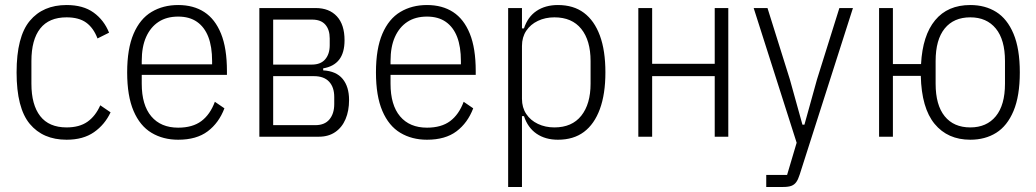

<svg xmlns="http://www.w3.org/2000/svg" viewBox="-20 -544 4124 764"><path d="M245 12Q151 12 98.5 -51Q46 -114 46 -256Q46 -398 98.5 -461Q151 -524 245 -524Q311 -524 352.5 -494Q394 -464 414 -414L368 -391Q352 -433 323 -454Q294 -475 245 -475Q175 -475 140 -430.5Q105 -386 105 -301V-211Q105 -127 140 -82Q175 -37 245 -37Q296 -37 328 -59.5Q360 -82 379 -125L420 -97Q397 -48 354 -18Q311 12 245 12Z M689 12Q629 12 583 -15.5Q537 -43 511.5 -102.5Q486 -162 486 -256Q486 -350 511.5 -409.5Q537 -469 583 -496.5Q629 -524 689 -524Q750 -524 793 -496Q836 -468 859.5 -410Q883 -352 883 -261V-246H544V-211Q544 -126 582 -81Q620 -36 689 -36Q746 -36 781 -62Q816 -88 835 -139L873 -113Q851 -55 806.5 -21.5Q762 12 689 12ZM689 -478Q643 -478 611 -457Q579 -436 561.5 -397Q544 -358 544 -301V-288H824V-301Q824 -358 809 -397Q794 -436 764 -457Q734 -478 689 -478Z M1012 0V-512H1236Q1290 -512 1320.5 -479Q1351 -446 1351 -384Q1351 -334 1329.5 -306.5Q1308 -279 1266 -272V-264Q1318 -261 1343.5 -230Q1369 -199 1369 -146Q1369 -103 1355 -70Q1341 -37 1314 -18.5Q1287 0 1249 0ZM1067 -46H1235Q1272 -46 1291 -69Q1310 -92 1310 -130V-158Q1310 -197 1289.5 -219Q1269 -241 1229 -241H1067ZM1067 -287H1221Q1256 -287 1274 -308Q1292 -329 1292 -364V-391Q1292 -426 1274.5 -446Q1257 -466 1222 -466H1067Z M1679 12Q1619 12 1573 -15.5Q1527 -43 1501.5 -102.5Q1476 -162 1476 -256Q1476 -350 1501.5 -409.5Q1527 -469 1573 -496.5Q1619 -524 1679 -524Q1740 -524 1783 -496Q1826 -468 1849.5 -410Q1873 -352 1873 -261V-246H1534V-211Q1534 -126 1572 -81Q1610 -36 1679 -36Q1736 -36 1771 -62Q1806 -88 1825 -139L1863 -113Q1841 -55 1796.5 -21.5Q1752 12 1679 12ZM1679 -478Q1633 -478 1601 -457Q1569 -436 1551.5 -397Q1534 -358 1534 -301V-288H1814V-301Q1814 -358 1799 -397Q1784 -436 1754 -457Q1724 -478 1679 -478Z M2002 200V-512H2057V-431H2065Q2080 -477 2115 -500.5Q2150 -524 2200 -524Q2262 -524 2303.5 -493Q2345 -462 2367 -402.5Q2389 -343 2389 -256Q2389 -170 2367 -110Q2345 -50 2303.5 -19Q2262 12 2200 12Q2150 12 2115 -12Q2080 -36 2065 -82H2057V200ZM2186 -37Q2256 -37 2293 -83.5Q2330 -130 2330 -211V-301Q2330 -383 2293 -429Q2256 -475 2186 -475Q2150 -475 2120.5 -461Q2091 -447 2074 -421.5Q2057 -396 2057 -361V-151Q2057 -116 2074 -90.5Q2091 -65 2120.5 -51Q2150 -37 2186 -37Z M2520 0V-512H2575V-290H2824V-512H2878V0H2824V-241H2575V0Z M3231 -228 3320 -512H3374L3162 151Q3156 170 3148.5 180.5Q3141 191 3129 195.5Q3117 200 3096 200H3029V152H3112L3150 24L2979 -512H3034L3123 -228L3173 -48H3181Z M3841 12Q3751 12 3699 -51Q3647 -114 3644 -242H3533V0H3478V-512H3533V-289H3645Q3651 -403 3701 -463.5Q3751 -524 3841 -524Q3900 -524 3944 -496.5Q3988 -469 4013 -409.5Q4038 -350 4038 -256Q4038 -162 4013 -102.5Q3988 -43 3944 -15.5Q3900 12 3841 12ZM3841 -37Q3906 -37 3942.5 -81.5Q3979 -126 3979 -211V-301Q3979 -386 3942.5 -430.5Q3906 -475 3841 -475Q3775 -475 3739 -430.5Q3703 -386 3703 -301V-211Q3703 -126 3739 -81.5Q3775 -37 3841 -37Z"/></svg>

Font: IBM Plex Sans Condensed Light
Style: Regular
Weight: 300
Width: 3
Designer: Mike Abbink, Paul van der Laan, Pieter van Rosmalen
Foundry: Bold Monday
Version: Version 3.201